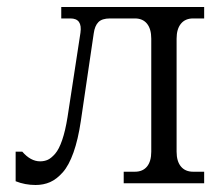

<svg xmlns="http://www.w3.org/2000/svg" viewBox="-20 -526 643 551"><path d="M155.8 -505.9H565.9V-473.1H534.2Q511.7 -473.1 499.3 -458Q486.8 -442.9 486.8 -415V-90.8Q486.8 -63 499.3 -48.1Q511.7 -33.2 534.2 -33.2H565.9V0H335V-33.2H367.2Q389.6 -33.2 401.9 -48.1Q414.1 -63 414.1 -90.8V-415Q414.1 -442.9 401.9 -458Q389.6 -473.1 367.2 -473.1H295.9Q272.9 -473.1 262.5 -462.6Q252 -452.1 249 -430.2L211.9 -178.2Q204.1 -125.5 190.9 -88.4Q177.7 -51.3 160.2 -31.5Q142.6 -11.7 123.8 -3.4Q105 4.9 82 4.9Q51.8 4.9 24.9 -5.9V-90.8H43.9Q67.9 -63 95.2 -63Q107.4 -63 117.4 -67.6Q127.4 -72.3 138.4 -85Q149.4 -97.7 158.4 -124Q167.5 -150.4 173.8 -189.9L210.9 -432.1Q216.8 -473.1 182.1 -473.1H155.8Z"/></svg>

Font: LT Superior Serif
Style: Regular
Weight: 400
Designer: Daniel Lyons
Foundry: LyonsType
Version: Version 2.120;FEAKit 1.0